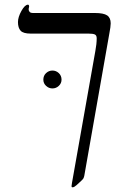

<svg xmlns="http://www.w3.org/2000/svg" viewBox="-20 -609 531 824"><path d="M111.8 -464.8Q79.6 -464.8 68.4 -477.3Q57.1 -489.7 57.1 -514.2Q57.1 -535.6 72 -562.3Q86.9 -588.9 100.1 -588.9Q105 -588.9 105 -580.1Q103 -574.2 103 -567.9Q103 -563.5 106.9 -558.3Q110.8 -553.2 122.1 -553.2H387.2Q424.3 -553.2 439.7 -543Q455.1 -532.7 455.1 -508.8Q455.1 -495.1 449.2 -464.8L341.8 145Q340.3 152.3 337.6 157.2Q335 162.1 308.6 185.5Q298.3 194.8 292 194.8Q289.1 194.8 288.1 193.8Q287.1 192.9 287.1 189L289.1 174.8L389.2 -390.1Q395 -420.9 395 -444.8Q395 -457.5 386.7 -461.2Q378.4 -464.8 359.9 -464.8ZM166 -267.1Q166 -284.2 177.7 -295.2Q189.5 -306.2 205.1 -306.2Q220.7 -306.2 232.4 -295.2Q244.1 -284.2 244.1 -267.1Q244.1 -251.5 232.4 -240.5Q220.7 -229.5 205.1 -229.5Q189.5 -229.5 177.7 -240.5Q166 -251.5 166 -267.1Z"/></svg>

Font: Liberation Serif
Style: Italic
Weight: 400
Italic angle: -16.333°
Designer: Steve Matteson
Foundry: Ascender Corporation
Version: Version 2.1.5